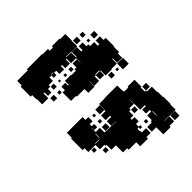

<svg xmlns="http://www.w3.org/2000/svg" viewBox="-70 -798 706 706"><g transform="rotate(45 283.5 -445.0)"><path d="M115 -273H63V-279H39V-309V-334H34V-364V-414H36V-442H45V-459H39V-499H42V-526H76V-525H105V-493H103V-469H105V-493H131V-496H106V-522H129V-559H138V-580H157V-588H138V-610H157V-621H201V-619H229V-612H252V-586H229V-583H253V-555H229H255V-523H229V-520H250V-498H229V-492H252V-466H229V-465H255V-433H235V-393H231V-367H187V-379H169V-399H183V-403H163V-435H183H165V-458H158V-468H138V-490H156V-491H133V-465H109V-461H131V-437H114V-431H131V-407H114V-396H126V-382H114V-372H132V-350H140V-338H158V-320H140V-315H165V-283H137V-281H115ZM389 -269H329V-273H303V-325V-355H318V-370H340V-355H351V-367H367V-351H355V-350H376V-372H400V-378H401V-407H402V-431H401H378H401V-407H377V-430H371V-407H347V-430H341V-407H317V-431H340V-432H312V-461H311V-491V-527H339V-529H345V-551H341V-587H377V-583H399V-589H404V-614H432V-616H460V-618H498V-616H526V-582H552V-558H558V-520H521V-497H497V-521H491V-553H470V-551H491V-527H467V-548H459V-529H439V-548H434V-524H405V-523H379V-522H402V-499H409V-491H431V-476H438V-490H460V-476H474V-484H484V-474H476V-467H489V-469H497V-491H521V-469H529V-429H508V-390H500V-368H463V-345H438V-340H432V-316H409V-279H389ZM284 -584H254V-614H284ZM551 -587H527V-611H551ZM129 -589H109V-609H129ZM399 -589H379V-609H399ZM526 -558V-582H525V-558ZM97 -561H81V-577H97ZM124 -564H114V-574H124ZM274 -564H264V-574H274ZM377 -555H399H377ZM373 -529V-551V-529ZM129 -529H109V-549H129ZM99 -529H79V-549H99ZM278 -530H260V-548H278ZM228 -499V-519H225V-499ZM428 -500H410V-518H428ZM485 -503H473V-515H485ZM156 -442H142V-456H156ZM154 -414H144V-424H154ZM399 -379H379V-399H399ZM365 -383H353V-395H365ZM112 -384V-394H110V-384ZM334 -384H324V-394H334ZM153 -385H145V-393H153ZM157 -351H141V-367H157ZM185 -353H173V-365H185ZM380 -344H400V-346H380ZM406 -319V-340H404V-319ZM188 -320H170V-338H188ZM457 -321H441V-337H457ZM426 -292H412V-306H426Z"/></g></svg>

Font: Rubik Storm
Style: Regular
Weight: 400
Designer: Hubert and Fischer, NaN
Foundry: Hubert and Fischer, NaN
Version: Version 2.201